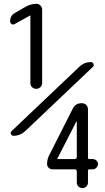

<svg xmlns="http://www.w3.org/2000/svg" viewBox="-20 -750 540 990"><path d="M376 58.6V-124H375H374L275.4 68.4V69.3V70.3H364.3Q376 69.3 376 58.6ZM459 70.3Q469.7 70.3 477.5 78.1Q485.4 85.9 485.4 95.7Q485.4 106.4 477.1 114.7Q468.8 123 459 123H440.4Q434.6 123 433.6 128.9V191.4Q433.6 203.1 425.3 211.4Q417 219.7 404.8 219.7Q392.6 219.7 384.3 211.4Q376 203.1 376 191.4V133.8Q376 123 364.3 123H249Q239.3 123 231 115.2Q222.7 107.4 222.7 95.7Q222.7 69.3 235.4 46.9L355.5 -190.4Q370.1 -218.8 402.3 -217.8Q416 -217.8 424.8 -209Q433.6 -200.2 433.6 -185.5V64.5Q433.6 70.3 440.4 70.3ZM55.7 -626Q47.9 -621.1 40 -626Q32.2 -630.9 32.2 -640.6Q32.2 -668.9 55.7 -682.6L111.3 -714.8Q136.7 -729.5 167 -730.5Q179.7 -730.5 188.5 -721.7Q197.3 -712.9 197.3 -700.2V-322.3Q197.3 -309.6 188.5 -300.8Q179.7 -292 167 -292Q154.3 -292 145.5 -300.3Q136.7 -308.6 136.7 -322.3V-668.9L135.7 -669.9H134.8ZM49.8 -49.8Q40 -49.8 36.6 -58.6Q33.2 -67.4 40 -74.2L389.6 -406.2Q416 -430.7 450.2 -429.7Q458 -429.7 461.9 -420.9Q465.8 -412.1 460 -406.2L110.4 -74.2Q84 -49.8 49.8 -49.8Z"/></svg>

Font: Rounded-X Mgen+ 1m regular
Style: Regular
Weight: 400
Designer: [Source Han Sans]
Ryoko NISHIZUKA  (kana & ideographs); Paul D. Hunt (Latin, Greek & Cyrillic); Wenlong ZHANG  (bopomofo
Version: Version 1.059.20150602